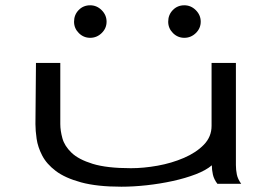

<svg xmlns="http://www.w3.org/2000/svg" viewBox="-20 -695 1040 726"><path d="M439 11Q347 11 286.5 -5.5Q226 -22 191 -48.5Q156 -75 139.5 -107Q123 -139 118.5 -170Q114 -201 114 -226L116 -457H208V-226Q208 -201 216 -172Q224 -143 250.5 -117.5Q277 -92 330.5 -75.5Q384 -59 475 -59Q523 -59 576 -68.5Q629 -78 675.5 -98Q722 -118 751 -148Q780 -178 780 -219V-457H872V-71Q872 -53 875.5 -35.5Q879 -18 892 0H802Q789 -17 785 -35Q781 -53 781 -70Q759 -51 720 -36Q681 -21 633 -10.5Q585 0 534.5 5.5Q484 11 439 11ZM321 -552Q296 -552 278 -570Q260 -588 260 -613Q260 -639 277.5 -657Q295 -675 321 -675Q346 -675 364.5 -656.5Q383 -638 383 -613Q383 -588 364.5 -570Q346 -552 321 -552ZM677 -552Q652 -552 634 -570Q616 -588 616 -613Q616 -639 633.5 -657Q651 -675 677 -675Q702 -675 720.5 -656.5Q739 -638 739 -613Q739 -588 720.5 -570Q702 -552 677 -552Z"/></svg>

Font: Inconsolata UltraExpanded Thin
Style: Regular
Weight: 100
Width: 9
Monospace: yes
Designer: Raph Levien, Cyreal, Brenton Simpson
Foundry: Raph Levien, Cyreal, Google
Version: Version 3.100; ttfautohint (v1.8.4.7-5d5b)